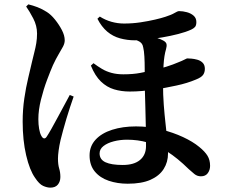

<svg xmlns="http://www.w3.org/2000/svg" viewBox="-20 -805 1040 881"><path d="M566 38Q519 38 479 24.5Q439 11 415 -18Q391 -47 391 -92Q391 -134 418.5 -164Q446 -194 494.5 -209.5Q543 -225 604 -225Q664 -225 719.5 -211Q775 -197 820 -176Q865 -155 894 -131Q920 -110 932 -90.5Q944 -71 944 -44Q944 -25 933.5 -10.5Q923 4 902 4Q885 4 872 -6.5Q859 -17 846 -29Q794 -80 747.5 -109.5Q701 -139 656.5 -151.5Q612 -164 563 -164Q531 -164 502 -156.5Q473 -149 455 -135Q437 -121 437 -101Q437 -73 464 -60.5Q491 -48 543 -48Q595 -48 622.5 -71Q650 -94 650 -135Q650 -183 649 -227.5Q648 -272 647 -311.5Q646 -351 645 -383Q644 -415 644 -437Q644 -461 644 -490Q644 -519 642.5 -545.5Q641 -572 637 -588Q634 -609 613.5 -617.5Q593 -626 579 -630L618 -646Q637 -645 657.5 -641Q678 -637 697.5 -631.5Q717 -626 729 -619Q742 -612 744 -603Q746 -594 742 -580Q733 -550 730.5 -507Q728 -464 728 -422Q728 -369 731.5 -323.5Q735 -278 739.5 -238.5Q744 -199 747.5 -164.5Q751 -130 751 -101Q751 -61 731 -29.5Q711 2 670.5 20Q630 38 566 38ZM211 56Q196 56 178 48Q160 40 141 11Q116 -24 100 -92.5Q84 -161 84 -247Q84 -302 91.5 -353Q99 -404 109.5 -447.5Q120 -491 127 -522Q132 -544 137.5 -565Q143 -586 146.5 -607Q150 -628 150 -651Q150 -687 132.5 -720.5Q115 -754 100 -775L110 -785Q131 -780 152 -772Q173 -764 195 -750Q214 -738 232.5 -715Q251 -692 264 -667Q277 -642 277 -620Q277 -606 269 -591Q261 -576 249 -556Q237 -536 223 -506Q212 -481 196 -438.5Q180 -396 168 -348Q156 -300 156 -258Q156 -234 159.5 -214Q163 -194 169 -183Q175 -171 182 -170Q189 -169 195 -179Q203 -191 216 -214Q229 -237 244.5 -266Q260 -295 275 -322.5Q290 -350 300 -369L318 -362Q310 -340 301.5 -313.5Q293 -287 284.5 -259.5Q276 -232 269.5 -207Q263 -182 258 -163Q252 -137 249 -114.5Q246 -92 246 -78Q246 -50 251.5 -32Q257 -14 257 7Q257 28 245.5 42Q234 56 211 56ZM575 -385Q537 -385 503.5 -395Q470 -405 443 -431Q416 -457 397 -504L409 -515Q429 -500 448.5 -488.5Q468 -477 492 -470.5Q516 -464 546 -464Q591 -464 624 -470.5Q657 -477 685 -483Q715 -490 745 -499.5Q775 -509 798 -519Q816 -526 826.5 -531.5Q837 -537 839 -537Q845 -537 858 -536Q871 -535 885.5 -531Q900 -527 910 -517Q920 -507 920 -489Q920 -473 912 -461.5Q904 -450 879 -440Q839 -423 789.5 -412.5Q740 -402 693 -394Q660 -390 632 -387.5Q604 -385 575 -385ZM599 -620Q564 -620 531 -629Q498 -638 472 -660Q446 -682 427 -719L438 -729Q463 -713 491.5 -705Q520 -697 549 -697Q588 -697 624.5 -702.5Q661 -708 691 -715Q721 -722 739 -728Q767 -737 781 -745.5Q795 -754 802 -754Q819 -754 837.5 -749Q856 -744 868.5 -733Q881 -722 881 -704Q881 -688 874.5 -681Q868 -674 857 -669Q833 -658 798 -649Q763 -640 725 -633.5Q687 -627 653 -623.5Q619 -620 599 -620Z"/></svg>

Font: Noto Serif HK ExtraLight
Style: Bold
Weight: 700
Version: Version 2.002-H1;hotconv 1.1.0;makeotfexe 2.6.0